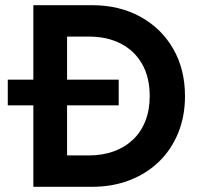

<svg xmlns="http://www.w3.org/2000/svg" viewBox="-20 -720 778 740"><path d="M10 -314V-413H437.5V-314ZM108.5 0V-700H334.5Q440 -700 521 -655.5Q602 -611 647.5 -532Q693 -453 693 -349.5Q693 -272.5 667 -208.2Q641 -144 593.2 -97.5Q545.5 -51 479.8 -25.5Q414 0 334.5 0ZM238.5 -121H322.5Q375 -121 418 -136.5Q461 -152 492.2 -181.5Q523.5 -211 540.2 -253.5Q557 -296 557 -349.5Q557 -422 527.8 -473.2Q498.5 -524.5 445.8 -551.8Q393 -579 322.5 -579H238.5Z"/></svg>

Font: Geologica Cursive Medium
Style: Regular
Weight: 500
Designer: Sindre Bremnes, Frode Helland
Foundry: Monokrom Skriftforlag AS
Version: Version 1.010;gftools[0.9.28]